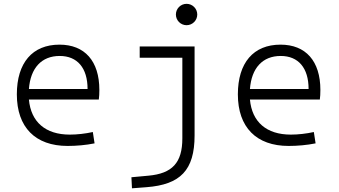

<svg xmlns="http://www.w3.org/2000/svg" viewBox="-20 -764 1798 1018"><path d="M338.4 9.8C384.8 9.8 436 5.4 481.4 -3.9L472.2 -64C432.6 -55.2 388.7 -50.3 350.1 -50.3C221.2 -50.3 144 -117.2 133.3 -236.3H503.9C505.9 -250 506.8 -268.1 506.8 -287.1C506.8 -440.4 429.2 -527.3 295.4 -527.3C151.9 -527.3 69.3 -431.2 69.3 -263.7C69.3 -89.4 167 9.8 338.4 9.8ZM133.3 -292C141.6 -403.3 200.2 -467.3 296.4 -467.3C390.1 -467.3 444.3 -403.8 444.3 -292Z M679.7 234.4 756.8 228.5C936 214.8 1011.7 138.7 1011.7 -45.9V-517.6H720.7V-458H946.8V-30.3C946.8 99.1 893.1 156.2 766.6 167.5L676.8 175.8ZM969.2 -630.4C1000.5 -630.4 1025.9 -655.8 1025.9 -687C1025.9 -718.3 1000.5 -743.7 969.2 -743.7C938 -743.7 912.6 -718.3 912.6 -687C912.6 -655.8 938 -630.4 969.2 -630.4Z M1510.3 9.8C1556.6 9.8 1607.9 5.4 1653.3 -3.9L1644 -64C1604.5 -55.2 1560.5 -50.3 1522 -50.3C1393.1 -50.3 1315.9 -117.2 1305.2 -236.3H1675.8C1677.7 -250 1678.7 -268.1 1678.7 -287.1C1678.7 -440.4 1601.1 -527.3 1467.3 -527.3C1323.7 -527.3 1241.2 -431.2 1241.2 -263.7C1241.2 -89.4 1338.9 9.8 1510.3 9.8ZM1305.2 -292C1313.5 -403.3 1372.1 -467.3 1468.3 -467.3C1562 -467.3 1616.2 -403.8 1616.2 -292Z"/></svg>

Font: Cascadia Mono Light
Style: Regular
Weight: 300
Monospace: yes
Designer: Aaron Bell
Foundry: Saja Typeworks
Version: Version 2404.023